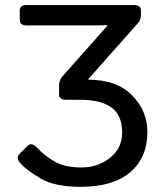

<svg xmlns="http://www.w3.org/2000/svg" viewBox="-20 -720 654 755"><path d="M60.1 -78.1Q41 -99.1 57.6 -115.7L88.9 -147Q104.5 -162.6 128.4 -136.7Q152.8 -109.9 193.1 -85.7Q233.4 -61.5 301.3 -61.5Q365.2 -61.5 412.8 -99.6Q460.4 -137.7 460.4 -198.7Q460.4 -266.6 418.7 -297.1Q377 -327.6 295.9 -327.6H239.3Q212.4 -327.6 212.4 -348.6V-382.8Q212.4 -404.8 224.6 -418.5L402.3 -619.1V-621.1Q382.8 -620.1 363.3 -620.1H84.5Q57.6 -620.1 57.6 -642.1V-678.2Q57.6 -700.2 84.5 -700.2H507.3Q534.2 -700.2 534.2 -678.2V-661.1Q534.2 -642.6 524.4 -631.3L327.1 -408.7V-406.7Q438.5 -406.7 499 -345.5Q559.6 -284.2 559.6 -201.2Q559.6 -101.1 492.4 -43.2Q425.3 14.6 298.3 14.6Q194.8 14.6 139.4 -18.3Q84 -51.3 60.1 -78.1Z"/></svg>

Font: Istok
Style: Regular
Weight: 500
Designer: Andrey V. Panov
Foundry: Andrey V. Panov
Version: Version 1.0.3